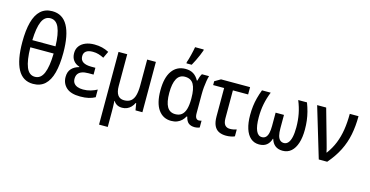

<svg xmlns="http://www.w3.org/2000/svg" viewBox="-96 -1269 3829 1985"><g transform="rotate(15 1818.5 -276.0)"><path d="M486.3 -380.9Q486.3 -253.9 463.1 -166.7Q439.9 -79.6 391.1 -34.9Q342.3 9.8 265.1 9.8Q154.8 9.8 101.1 -89.8Q47.4 -189.5 47.4 -380.4Q47.4 -506.3 70.6 -592.8Q93.8 -679.2 142.3 -723.6Q190.9 -768.1 266.1 -768.1Q377 -768.1 431.6 -669.4Q486.3 -570.8 486.3 -380.9ZM265.1 -65.9Q327.6 -65.9 357.9 -136.5Q388.2 -207 391.1 -348.6H141.6Q144 -208.5 173.3 -137.2Q202.6 -65.9 265.1 -65.9ZM266.1 -692.4Q205.1 -692.4 175.8 -625.5Q146.5 -558.6 142.6 -425.3H390.6Q386.7 -557.6 357.2 -625Q327.6 -692.4 266.1 -692.4Z M846.2 -317.9V-245.1H792Q749 -245.1 721.4 -234.6Q693.8 -224.1 680.4 -203.9Q667 -183.6 667 -153.3Q667 -124.5 680.9 -105.7Q694.8 -86.9 720.2 -77.4Q745.6 -67.9 779.8 -67.9Q822.8 -67.9 860.8 -79.1Q898.9 -90.3 928.2 -106.9V-24.9Q898.4 -8.3 860.4 0.7Q822.3 9.8 770 9.8Q668.5 9.8 620.6 -34.4Q572.8 -78.6 572.8 -147.5Q572.8 -203.6 603.3 -236.3Q633.8 -269 683.1 -281.2V-285.6Q640.1 -299.3 617.2 -330.6Q594.2 -361.8 594.2 -408.2Q594.2 -452.6 617.4 -483.9Q640.6 -515.1 681.6 -531.7Q722.7 -548.3 775.9 -548.3Q820.3 -548.3 858.2 -539.1Q896 -529.8 931.6 -511.2L897.9 -439.5Q870.6 -453.6 841.8 -462.4Q813 -471.2 779.3 -471.2Q731.4 -471.2 707.3 -452.6Q683.1 -434.1 683.1 -399.4Q683.1 -357.4 713.9 -337.6Q744.6 -317.9 801.8 -317.9Z M1434.6 -538.6V0H1360.8L1348.1 -74.7H1343.3Q1330.6 -48.3 1312.5 -29.5Q1294.4 -10.7 1271 -0.5Q1247.6 9.8 1218.8 9.8Q1187 9.8 1164.6 -2.4Q1142.1 -14.6 1127.4 -38.1H1124Q1125 -23.4 1126 -5.6Q1127 12.2 1127.4 31.5Q1127.9 50.8 1127.9 70.3V239.7H1034.7V-538.6H1127.9V-199.2Q1127.9 -135.3 1150.4 -102.8Q1172.9 -70.3 1218.3 -70.3Q1264.6 -70.3 1291.5 -92.3Q1318.4 -114.3 1329.8 -157.2Q1341.3 -200.2 1341.3 -261.7V-538.6Z M1766.6 -68.4Q1809.1 -68.4 1835.2 -89.8Q1861.3 -111.3 1873.8 -153.6Q1886.2 -195.8 1886.7 -258.8V-271Q1886.7 -370.1 1858.9 -419.2Q1831.1 -468.3 1765.6 -468.3Q1707 -468.3 1679 -416.3Q1650.9 -364.3 1650.9 -266.1Q1650.9 -166 1679.2 -117.2Q1707.5 -68.4 1766.6 -68.4ZM1743.2 9.8Q1656.2 9.8 1606 -60.5Q1555.7 -130.9 1555.7 -267.1Q1555.7 -404.8 1607.4 -476.6Q1659.2 -548.3 1751 -548.3Q1801.8 -548.3 1836.2 -526.6Q1870.6 -504.9 1893.1 -462.4H1898.4Q1902.8 -481.9 1910.2 -502.7Q1917.5 -523.4 1927.2 -538.6H2003.4Q1996.6 -515.6 1991 -483.4Q1985.4 -451.2 1981.9 -413.6Q1978.5 -376 1978.5 -337.4V-134.8Q1978.5 -99.6 1989.5 -84.2Q2000.5 -68.8 2018.1 -68.8Q2025.9 -68.8 2034.2 -70.3Q2042.5 -71.8 2047.9 -74.2V-1Q2043.9 1.5 2034.9 3.9Q2025.9 6.3 2015.6 8.1Q2005.4 9.8 1996.6 9.8Q1954.1 9.8 1929.7 -9.5Q1905.3 -28.8 1894.5 -76.2H1887.7Q1874 -50.8 1854 -31.5Q1834 -12.2 1806.6 -1.2Q1779.3 9.8 1743.2 9.8ZM1743.7 -606V-619.1Q1749 -633.8 1755.6 -656.2Q1762.2 -678.7 1768.3 -703.9Q1774.4 -729 1779.3 -752Q1784.2 -774.9 1786.6 -790.5H1879.4V-779.8Q1871.1 -755.4 1858.2 -725.1Q1845.2 -694.8 1830.1 -663.8Q1814.9 -632.8 1799.8 -606Z M2442.9 -538.6V-460.4H2279.8V-163.1Q2279.8 -113.3 2298.3 -90.6Q2316.9 -67.9 2351.6 -67.9Q2369.6 -67.9 2388.4 -71.3Q2407.2 -74.7 2422.9 -80.1V-6.8Q2408.7 0.5 2383.1 5.6Q2357.4 10.7 2331.5 10.7Q2286.6 10.7 2253.9 -5.4Q2221.2 -21.5 2203.6 -58.3Q2186 -95.2 2186 -157.2V-460.4H2068.4V-501.5L2131.8 -538.6Z M3051.8 -538.6Q3069.8 -491.7 3081.3 -447Q3092.8 -402.3 3098.4 -356.7Q3104 -311 3104 -260.3Q3104 -177.7 3084.7 -117.2Q3065.4 -56.6 3028.1 -23.4Q2990.7 9.8 2936 9.8Q2887.7 9.8 2856.7 -14.4Q2825.7 -38.6 2812.5 -84H2808.6Q2795.4 -38.6 2764.6 -14.4Q2733.9 9.8 2684.1 9.8Q2630.9 9.8 2593.5 -22.9Q2556.2 -55.7 2536.9 -116.2Q2517.6 -176.8 2517.6 -260.3Q2517.6 -311.5 2523.2 -356.9Q2528.8 -402.3 2540.5 -446.5Q2552.2 -490.7 2570.3 -538.6H2663.6Q2636.7 -471.7 2623.3 -404.8Q2609.9 -337.9 2609.9 -261.2Q2609.9 -167.5 2631.1 -119.1Q2652.3 -70.8 2693.4 -70.8Q2719.2 -70.8 2735.4 -86.9Q2751.5 -103 2758.8 -134Q2766.1 -165 2766.1 -210V-352.1H2855.5V-210Q2855.5 -163.1 2863 -132.6Q2870.6 -102.1 2887 -86.7Q2903.3 -71.3 2928.2 -70.8Q2955.6 -70.8 2974.4 -92.5Q2993.2 -114.3 3002.7 -156.5Q3012.2 -198.7 3012.2 -260.3Q3012.2 -335.4 2999 -403.3Q2985.8 -471.2 2958 -538.6Z M3160.6 -538.6H3257.3L3347.2 -219.7Q3353 -198.7 3359.6 -175Q3366.2 -151.4 3372.1 -129.2Q3377.9 -106.9 3380.4 -90.8H3384.3Q3429.7 -151.9 3457.3 -220.2Q3484.9 -288.6 3497.3 -367.4Q3509.8 -446.3 3509.8 -538.6H3603.5Q3603.5 -432.6 3585.2 -340.6Q3566.9 -248.5 3524.9 -165Q3482.9 -81.5 3412.6 0H3322.3Z"/></g></svg>

Font: Open Sans SemiCondensed Medium
Style: Regular
Weight: 500
Width: 4
Designer: Monotype Design Team
Foundry: Monotype Imaging Inc.
Version: Version 3.000